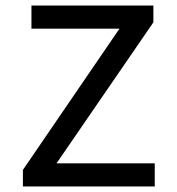

<svg xmlns="http://www.w3.org/2000/svg" viewBox="-20 -676 640 696"><path d="M63 0V-60L413 -572H94V-656H536V-595L185 -84H541V0Z"/></svg>

Font: Source Code Pro Medium
Style: Regular
Weight: 500
Monospace: yes
Designer: Paul D. Hunt, Teo Tuominen
Foundry: Adobe Systems Incorporated
Version: Version 2.030;PS 1.000;hotconv 16.6.51;makeotf.lib2.5.65220